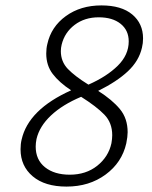

<svg xmlns="http://www.w3.org/2000/svg" viewBox="-20 -684 561 710"><path d="M509 -542Q509 -524 505 -508Q494 -459 453 -420.5Q412 -382 343 -348Q395 -315 423.5 -280.5Q452 -246 452 -195Q452 -179 447 -154Q431 -83 370.5 -38.5Q310 6 226 6Q146 6 101 -32Q56 -70 56 -132Q56 -152 60 -168Q85 -279 243 -350Q199 -379 175 -410.5Q151 -442 151 -486Q151 -505 155 -521Q169 -585 223.5 -624.5Q278 -664 355 -664Q429 -664 469 -630.5Q509 -597 509 -542ZM345 -620Q293 -620 256 -592Q219 -564 208 -519Q205 -507 205 -495Q205 -456 231 -429Q257 -402 307 -371Q375 -401 415.5 -441Q456 -481 456 -531Q456 -572 426 -596Q396 -620 345 -620ZM395 -184Q395 -230 366 -260Q337 -290 280 -326Q211 -297 168.5 -257Q126 -217 115 -170Q112 -155 112 -142Q112 -93 146.5 -65.5Q181 -38 238 -38Q298 -38 339.5 -71Q381 -104 392 -154Q395 -171 395 -184Z"/></svg>

Font: Ysabeau Infant Semilight
Style: Italic
Weight: 300
Italic angle: -12°
Designer: Christian Thalmann (Catharsis Fonts)
Version: Version 0.003